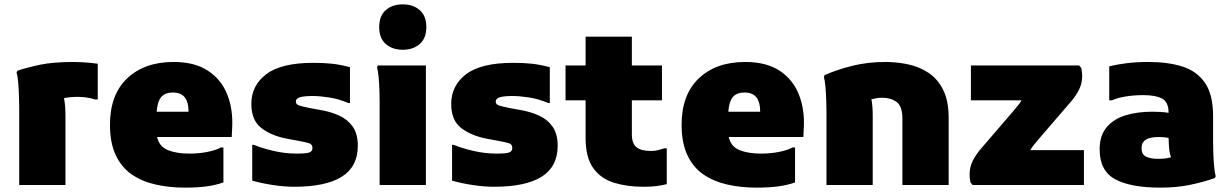

<svg xmlns="http://www.w3.org/2000/svg" viewBox="-20 -848 5640 880"><path d="M68 0V-356Q68 -376 67 -407Q66 -438 63.5 -468Q61 -498 56 -516L60 -524Q105 -539 164.5 -551.5Q224 -564 320 -564Q331 -564 361 -562.5Q391 -561 428 -556V-392H416Q380 -404 336 -404Q300 -404 273 -398Q280 -371 280 -316V0Z M828 12Q755 12 692 -2.5Q629 -17 582.5 -49.5Q536 -82 510 -138Q484 -194 484 -276Q484 -414 563 -489Q642 -564 776 -564Q872 -564 933 -524Q994 -484 1021.5 -415Q1049 -346 1044 -260L1042 -220H700Q710 -176 749.5 -160Q789 -144 848 -144Q893 -144 932 -152Q971 -160 992 -172H1004V-12Q971 0 928.5 6Q886 12 828 12ZM772 -424Q738 -424 720 -404.5Q702 -385 698 -336H844V-340Q844 -379 827 -401.5Q810 -424 772 -424Z M1136 -184H1144Q1180 -169 1233 -156.5Q1286 -144 1340 -144Q1385 -144 1398.5 -149.5Q1412 -155 1412 -170Q1412 -186 1398 -191Q1384 -196 1340 -204L1296 -212Q1223 -226 1177.5 -261.5Q1132 -297 1132 -372Q1132 -456 1200.5 -508Q1269 -560 1416 -560Q1464 -560 1501.5 -556Q1539 -552 1584 -540V-376H1576Q1531 -395 1488 -401.5Q1445 -408 1412 -408Q1376 -408 1356 -402.5Q1336 -397 1336 -382Q1336 -369 1352.5 -364Q1369 -359 1404 -352L1448 -344Q1496 -336 1535 -318Q1574 -300 1597 -267Q1620 -234 1620 -180Q1620 -84 1546.5 -38Q1473 8 1328 8Q1283 8 1230.5 0Q1178 -8 1136 -20Z M1826 -620Q1778 -620 1748 -646.5Q1718 -673 1718 -724Q1718 -775 1748 -801.5Q1778 -828 1826 -828Q1874 -828 1904 -801.5Q1934 -775 1934 -724Q1934 -673 1904 -646.5Q1874 -620 1826 -620ZM1720 0V-384Q1720 -404 1719 -434Q1718 -464 1715.5 -493Q1713 -522 1708 -540L1712 -548H1932V0Z M2052 -184H2060Q2096 -169 2149 -156.5Q2202 -144 2256 -144Q2301 -144 2314.5 -149.5Q2328 -155 2328 -170Q2328 -186 2314 -191Q2300 -196 2256 -204L2212 -212Q2139 -226 2093.5 -261.5Q2048 -297 2048 -372Q2048 -456 2116.5 -508Q2185 -560 2332 -560Q2380 -560 2417.5 -556Q2455 -552 2500 -540V-376H2492Q2447 -395 2404 -401.5Q2361 -408 2328 -408Q2292 -408 2272 -402.5Q2252 -397 2252 -382Q2252 -369 2268.5 -364Q2285 -359 2320 -352L2364 -344Q2412 -336 2451 -318Q2490 -300 2513 -267Q2536 -234 2536 -180Q2536 -84 2462.5 -38Q2389 8 2244 8Q2199 8 2146.5 0Q2094 -8 2052 -20Z M2928 8Q2854 8 2794 -10.5Q2734 -29 2699 -77.5Q2664 -126 2664 -216V-388H2572V-548H2664V-680H2876V-548H3014V-388H2876V-232Q2876 -190 2897.5 -173Q2919 -156 2964 -156Q2981 -156 2996.5 -160Q3012 -164 3024 -168H3036V-4Q3012 2 2987.5 5Q2963 8 2928 8Z M3448 12Q3375 12 3312 -2.5Q3249 -17 3202.5 -49.5Q3156 -82 3130 -138Q3104 -194 3104 -276Q3104 -414 3183 -489Q3262 -564 3396 -564Q3492 -564 3553 -524Q3614 -484 3641.5 -415Q3669 -346 3664 -260L3662 -220H3320Q3330 -176 3369.5 -160Q3409 -144 3468 -144Q3513 -144 3552 -152Q3591 -160 3612 -172H3624V-12Q3591 0 3548.5 6Q3506 12 3448 12ZM3392 -424Q3358 -424 3340 -404.5Q3322 -385 3318 -336H3464V-340Q3464 -379 3447 -401.5Q3430 -424 3392 -424Z M3768 0V-336Q3768 -356 3767 -387Q3766 -418 3763.5 -448Q3761 -478 3756 -496L3760 -504Q3814 -528 3885 -546Q3956 -564 4038 -564Q4091 -564 4142.5 -553Q4194 -542 4236 -514Q4278 -486 4303 -436Q4328 -386 4328 -308V0H4116V-304Q4116 -361 4089.5 -380.5Q4063 -400 4024 -400Q4010 -400 3997.5 -398Q3985 -396 3974 -393Q3980 -363 3980 -316V0Z M4438 0 4428 -12Q4424 -31 4424 -48Q4424 -81 4437.5 -109Q4451 -137 4474 -164L4622 -336Q4632 -349 4643.5 -362Q4655 -375 4662 -388H4430V-548H4926L4936 -536Q4940 -517 4940 -500Q4940 -467 4926.5 -439Q4913 -411 4890 -384L4742 -212Q4731 -199 4720 -185.5Q4709 -172 4702 -160H4948V0Z M5300 12Q5162 12 5091 -26.5Q5020 -65 5020 -164Q5020 -226 5051.5 -264Q5083 -302 5137.5 -319Q5192 -336 5260 -336Q5279 -336 5298 -335Q5317 -334 5336 -331V-332Q5336 -380 5306.5 -396Q5277 -412 5220 -412Q5175 -412 5137.5 -405.5Q5100 -399 5076 -388H5064V-544Q5100 -553 5145 -558.5Q5190 -564 5244 -564Q5333 -564 5399.5 -543Q5466 -522 5503 -468Q5540 -414 5540 -316V-200Q5540 -178 5541 -147.5Q5542 -117 5544.5 -87.5Q5547 -58 5552 -40L5548 -32Q5494 -13 5433 -0.5Q5372 12 5300 12ZM5212 -168Q5212 -141 5232 -130.5Q5252 -120 5288 -120Q5303 -120 5318 -121.5Q5333 -123 5347 -127Q5341 -144 5339 -163.5Q5337 -183 5336 -216Q5314 -220 5292 -220Q5250 -220 5231 -207.5Q5212 -195 5212 -168Z"/></svg>

Font: Kufam Black
Style: Regular
Weight: 900
Designer: Wael Morcos, Artur Schmal
Foundry: Original Type
Version: Version 1.301; ttfautohint (v1.8.3)